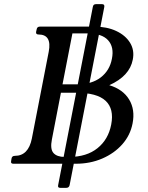

<svg xmlns="http://www.w3.org/2000/svg" viewBox="-20 -788 712 924"><path d="M426.8 -755Q428.8 -768 441.8 -768H471Q484 -768 482 -755L315 103Q312 116 299 116H269.8Q256.8 116 259.8 103ZM44.5 0Q30.5 0 33.5 -13L35.5 -25Q37.5 -38 51.5 -38Q116.5 -38 133.2 -121L214.5 -539Q230.5 -622 165.5 -622Q151.5 -622 153.8 -635L156.5 -647Q158.5 -660 172.5 -660H433Q494 -660 539 -639Q584 -618 606 -582Q628 -546 619 -501Q604 -422 506 -378Q572 -358 601.5 -309Q631 -260 618 -194Q607 -137 568.5 -93.5Q530 -50 472 -25Q414 0 345 0ZM291.2 -32.8H313.2Q396.8 -32.8 449.1 -74.8Q501.5 -116.8 515.2 -188.8Q529.8 -264 488.2 -302.9Q446.8 -341.8 344.5 -341.8H273.2L229.8 -117.2Q220.5 -70.5 237.4 -51.6Q254.2 -32.8 291.2 -32.8ZM280.8 -382H351Q421.5 -382 464.8 -415.4Q508 -448.8 518.5 -504.8Q530 -561.5 500.1 -594.4Q470.2 -627.2 401.8 -627.2H328.5Z"/></svg>

Font: Young Serif Light
Style: Italic
Weight: 300
Italic angle: -10.979°
Designer: Bastien Sozeau
Foundry: NBR — Bastien Sozeau
Version: Version 5.001